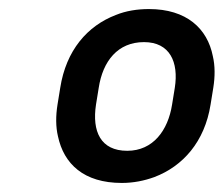

<svg xmlns="http://www.w3.org/2000/svg" viewBox="-20 -741 494 424"><path d="M107 -510C103 -485 103 -461 108 -440C121 -379 165 -337 249 -337C275 -337 299 -342 321 -350C384 -374 432 -428 445 -510L451 -547C455 -572 455 -596 450 -617C438 -678 392 -721 309 -721C283 -721 258 -717 236 -708C173 -684 126 -630 113 -547ZM192 -510 198 -547C207 -606 240 -648 298 -648C355 -648 375 -604 366 -547L360 -510C351 -453 318 -408 261 -408C202 -408 183 -451 192 -510Z"/></svg>

Font: Asimov Pro
Style: BdObl
Weight: 700
Designer: Google
Version: Version 2.000980; 2014